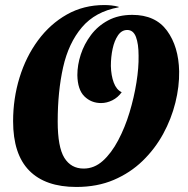

<svg xmlns="http://www.w3.org/2000/svg" viewBox="-20 -720 746 762"><path d="M283 22Q160 22 96 -43Q32 -108 32 -239Q32 -329 57.5 -412Q83 -495 131 -560Q179 -625 245.5 -662.5Q312 -700 394 -700Q408 -700 422 -698.5Q436 -697 451 -693V-691Q358 -674 305 -611.5Q252 -549 230.5 -453Q209 -357 209 -238Q209 -136 235.5 -93.5Q262 -51 312 -51Q354 -51 388 -81.5Q422 -112 449 -163Q476 -214 494 -273.5Q512 -333 521.5 -392.5Q531 -452 530 -499Q530 -546 519.5 -573.5Q509 -601 485 -601Q463 -601 448.5 -580Q434 -559 427 -526.5Q420 -494 420 -458Q421 -420 431.5 -392Q442 -364 463 -354Q448 -333 426 -322Q404 -311 381 -311Q342 -311 315 -337.5Q288 -364 287 -422Q287 -462 300.5 -503.5Q314 -545 341 -581Q368 -617 409 -639Q450 -661 505 -661Q597 -661 643 -598Q689 -535 691 -437Q692 -377 676 -312.5Q660 -248 627.5 -188.5Q595 -129 546 -81.5Q497 -34 431.5 -6Q366 22 283 22Z"/></svg>

Font: Sansita Swashed
Style: Bold
Weight: 700
Designer: Pablo Cosgaya
Foundry: Omnibus-Type
Version: Version 1.003; ttfautohint (v1.8.3)